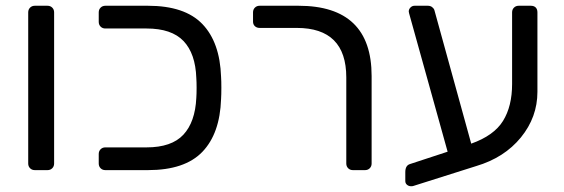

<svg xmlns="http://www.w3.org/2000/svg" viewBox="-20 -591 1959 667"><path d="M78 -23V-548Q78 -558 84.5 -564.5Q91 -571 101 -571H145Q155 -571 161.5 -564.5Q168 -558 168 -548V-23Q168 -13 161.5 -6.5Q155 0 145 0H101Q91 0 84.5 -6.5Q78 -13 78 -23Z M323 -23V-56Q323 -66 329.5 -72.5Q336 -79 346 -79H489Q576 -79 617 -123Q658 -167 662 -251Q663 -265 663 -286Q663 -306 662 -320Q659 -405 617.5 -448.5Q576 -492 489 -492H346Q336 -492 329.5 -498.5Q323 -505 323 -515V-548Q323 -558 329.5 -564.5Q336 -571 346 -571H494Q622 -571 683 -507.5Q744 -444 748 -324Q749 -310 749 -286Q749 -262 748 -247Q744 -127 683 -63.5Q622 0 494 0H346Q336 0 329.5 -6.5Q323 -13 323 -23Z M1183 -23V-322Q1183 -494 1011 -494H882Q872 -494 865.5 -500Q859 -506 859 -516V-548Q859 -558 865.5 -564.5Q872 -571 882 -571H1017Q1271 -571 1271 -327V-23Q1271 -13 1264.5 -6.5Q1258 0 1248 0H1206Q1196 0 1189.5 -6.5Q1183 -13 1183 -23Z M1847 -548V-272Q1847 -184 1789.5 -113.5Q1732 -43 1634 -14L1416 55Q1413 56 1408 56Q1400 56 1394 51Q1388 46 1388 38V7Q1388 -16 1404 -21L1535 -64L1405 -531Q1400 -548 1400 -551Q1400 -559 1406 -565Q1412 -571 1420 -571H1466Q1475 -571 1481 -566.5Q1487 -562 1489 -556L1617 -92Q1696 -120 1727.5 -171Q1759 -222 1759 -299V-548Q1759 -558 1765.5 -564.5Q1772 -571 1782 -571H1824Q1835 -571 1841 -565Q1847 -559 1847 -548Z"/></svg>

Font: Hezaedrus
Style: Regular
Weight: 400
Designer: Hubert & Fischer
Foundry: Hubert & Fischer
Version: Version 1.10;September 3, 2019;FontCreator 11.5.0.2425 64-bi